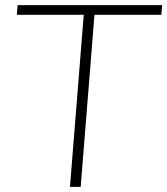

<svg xmlns="http://www.w3.org/2000/svg" viewBox="-20 -732 655 752"><path d="M308 -674H46L49 -712H615L612 -674H350L296 0H254Z"/></svg>

Font: Muli ExtraLight
Style: Italic
Weight: 275
Italic angle: -4.541°
Designer: Vernon Adams
Foundry: Vernon Adams
Version: Version 2.001